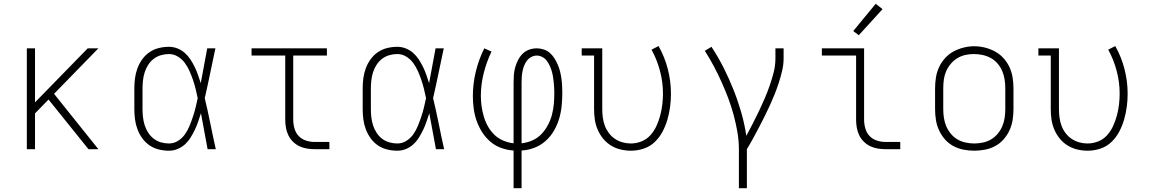

<svg xmlns="http://www.w3.org/2000/svg" viewBox="-20 -784 6040 1009"><path d="M121 0V-530H164V-246L441 -530H497L264 -291L497 0H445L424 -26L235 -261L164 -188V0Z M868 8Q841 8 814.5 1.5Q788 -5 766 -20Q744 -35 728 -57Q712 -79 702.5 -104.5Q693 -130 689.5 -156.5Q686 -183 686 -210V-320Q686 -347 689.5 -373.5Q693 -400 702.5 -425.5Q712 -451 728 -473Q744 -495 766 -510Q788 -525 814.5 -531.5Q841 -538 868 -538Q891 -538 912.5 -529.5Q934 -521 951 -506Q968 -491 980.5 -472Q993 -453 1003 -432.5Q1013 -412 1020.5 -390.5Q1028 -369 1035 -347Q1044 -393 1052 -438.5Q1060 -484 1069 -530H1112Q1098 -465 1084.5 -399Q1071 -333 1056 -268Q1072 -202 1085.5 -134.5Q1099 -67 1114 0H1071Q1062 -47 1053.5 -94.5Q1045 -142 1036 -189Q1029 -167 1021.5 -145Q1014 -123 1004 -102Q994 -81 981.5 -61Q969 -41 952 -25.5Q935 -10 913.5 -1Q892 8 868 8ZM868 -30Q894 -30 916 -44Q938 -58 952.5 -79Q967 -100 976.5 -123.5Q986 -147 994 -171Q1002 -195 1008 -219.5Q1014 -244 1019 -268Q1014 -293 1008 -317Q1002 -341 994 -364.5Q986 -388 976 -410.5Q966 -433 951.5 -453Q937 -473 915 -486.5Q893 -500 868 -500Q847 -500 826 -494Q805 -488 788 -475Q771 -462 759 -443.5Q747 -425 740.5 -404.5Q734 -384 731.5 -362.5Q729 -341 729 -320V-210Q729 -189 731.5 -167.5Q734 -146 740.5 -125.5Q747 -105 759 -86.5Q771 -68 788 -55Q805 -42 826 -36Q847 -30 868 -30Z M1633 0Q1613 0 1592 -3.5Q1571 -7 1552.5 -16Q1534 -25 1519 -40Q1504 -55 1495 -74Q1486 -93 1482.5 -113.5Q1479 -134 1479 -155V-492H1302V-530H1698V-492H1521V-155Q1521 -132 1527.5 -109Q1534 -86 1549.5 -69.5Q1565 -53 1587.5 -45.5Q1610 -38 1633 -38H1711V0Z M2068 8Q2041 8 2014.5 1.5Q1988 -5 1966 -20Q1944 -35 1928 -57Q1912 -79 1902.5 -104.5Q1893 -130 1889.5 -156.5Q1886 -183 1886 -210V-320Q1886 -347 1889.5 -373.5Q1893 -400 1902.5 -425.5Q1912 -451 1928 -473Q1944 -495 1966 -510Q1988 -525 2014.5 -531.5Q2041 -538 2068 -538Q2091 -538 2112.5 -529.5Q2134 -521 2151 -506Q2168 -491 2180.5 -472Q2193 -453 2203 -432.5Q2213 -412 2220.5 -390.5Q2228 -369 2235 -347Q2244 -393 2252 -438.5Q2260 -484 2269 -530H2312Q2298 -465 2284.5 -399Q2271 -333 2256 -268Q2272 -202 2285.5 -134.5Q2299 -67 2314 0H2271Q2262 -47 2253.5 -94.5Q2245 -142 2236 -189Q2229 -167 2221.5 -145Q2214 -123 2204 -102Q2194 -81 2181.5 -61Q2169 -41 2152 -25.5Q2135 -10 2113.5 -1Q2092 8 2068 8ZM2068 -30Q2094 -30 2116 -44Q2138 -58 2152.5 -79Q2167 -100 2176.5 -123.5Q2186 -147 2194 -171Q2202 -195 2208 -219.5Q2214 -244 2219 -268Q2214 -293 2208 -317Q2202 -341 2194 -364.5Q2186 -388 2176 -410.5Q2166 -433 2151.5 -453Q2137 -473 2115 -486.5Q2093 -500 2068 -500Q2047 -500 2026 -494Q2005 -488 1988 -475Q1971 -462 1959 -443.5Q1947 -425 1940.5 -404.5Q1934 -384 1931.5 -362.5Q1929 -341 1929 -320V-210Q1929 -189 1931.5 -167.5Q1934 -146 1940.5 -125.5Q1947 -105 1959 -86.5Q1971 -68 1988 -55Q2005 -42 2026 -36Q2047 -30 2068 -30Z M2679 205V7Q2646 5 2614 -6.5Q2582 -18 2557 -39.5Q2532 -61 2514 -89Q2496 -117 2485 -148.5Q2474 -180 2469.5 -213Q2465 -246 2465 -279Q2465 -344 2480.5 -408Q2496 -472 2525 -530L2563 -513Q2537 -459 2522 -399.5Q2507 -340 2507 -280Q2507 -252 2511 -224.5Q2515 -197 2523 -170Q2531 -143 2545 -118.5Q2559 -94 2579 -75Q2599 -56 2625 -45Q2651 -34 2679 -31V-350Q2679 -370 2680.5 -390.5Q2682 -411 2687.5 -430.5Q2693 -450 2702.5 -468.5Q2712 -487 2726.5 -501.5Q2741 -516 2760.5 -523Q2780 -530 2801 -530Q2819 -530 2837.5 -524Q2856 -518 2870 -505.5Q2884 -493 2894 -477Q2904 -461 2911.5 -443.5Q2919 -426 2923.5 -407.5Q2928 -389 2930.5 -370.5Q2933 -352 2934 -333Q2935 -314 2935 -295Q2935 -261 2931.5 -226.5Q2928 -192 2918 -159Q2908 -126 2890.5 -96Q2873 -66 2847 -43Q2821 -20 2788.5 -7.5Q2756 5 2721 7V205ZM2721 -31Q2750 -34 2777.5 -46Q2805 -58 2825 -79Q2845 -100 2859 -126Q2873 -152 2880.5 -180.5Q2888 -209 2890.5 -238Q2893 -267 2893 -296Q2893 -311 2892 -326Q2891 -341 2889.5 -355.5Q2888 -370 2885.5 -384.5Q2883 -399 2878.5 -413.5Q2874 -428 2867.5 -441.5Q2861 -455 2852 -466.5Q2843 -478 2829 -485Q2815 -492 2801 -492Q2786 -492 2772 -484.5Q2758 -477 2749 -465Q2740 -453 2734.5 -439Q2729 -425 2726 -410Q2723 -395 2722 -380Q2721 -365 2721 -350Z M3296 8Q3268 8 3241 1.5Q3214 -5 3190.5 -19.5Q3167 -34 3149.5 -55.5Q3132 -77 3121 -102.5Q3110 -128 3106 -155Q3102 -182 3102 -210V-492H3037V-530H3145V-210Q3145 -188 3148 -166Q3151 -144 3158.5 -123.5Q3166 -103 3179.5 -85Q3193 -67 3211.5 -54.5Q3230 -42 3251.5 -36Q3273 -30 3295 -30Q3324 -30 3351.5 -41Q3379 -52 3398.5 -74Q3418 -96 3430 -122.5Q3442 -149 3449.5 -177Q3457 -205 3460.5 -234Q3464 -263 3464 -292Q3464 -352 3448.5 -411Q3433 -470 3404 -523L3441 -542Q3473 -485 3489.5 -421Q3506 -357 3506 -291Q3506 -257 3501.5 -223Q3497 -189 3487.5 -156Q3478 -123 3462 -92.5Q3446 -62 3421 -38Q3396 -14 3363 -3Q3330 8 3296 8Z M3863 205V0Q3863 -46 3855 -91.5Q3847 -137 3835 -181.5Q3823 -226 3806.5 -269.5Q3790 -313 3771 -355Q3752 -397 3730.5 -437.5Q3709 -478 3684 -517L3719 -538Q3754 -485 3782.5 -428.5Q3811 -372 3834.5 -313Q3858 -254 3875.5 -193Q3893 -132 3902 -70Q3919 -102 3936 -134.5Q3953 -167 3968.5 -200Q3984 -233 3998.5 -266.5Q4013 -300 4025 -334.5Q4037 -369 4046 -404.5Q4055 -440 4055 -477V-530H4098V-477Q4098 -445 4090.5 -413Q4083 -381 4073 -350Q4063 -319 4051 -289Q4039 -259 4025.5 -229.5Q4012 -200 3997.5 -171Q3983 -142 3968 -113.5Q3953 -85 3937.5 -56.5Q3922 -28 3905 0V205Z M4633 0Q4613 0 4592 -3.5Q4571 -7 4552.5 -16Q4534 -25 4519 -40Q4504 -55 4495 -74Q4486 -93 4482.5 -113.5Q4479 -134 4479 -155V-492H4299V-530H4521V-155Q4521 -132 4527.5 -109Q4534 -86 4549.5 -69.5Q4565 -53 4587.5 -45.5Q4610 -38 4633 -38H4711V0ZM4493 -599 4464 -621 4582 -764 4618 -736Z M5100 8Q5072 8 5043.5 2.5Q5015 -3 4990 -16.5Q4965 -30 4946 -51.5Q4927 -73 4915 -99Q4903 -125 4898.5 -153.5Q4894 -182 4894 -210V-320Q4894 -348 4898.5 -376.5Q4903 -405 4915 -431Q4927 -457 4946.5 -478.5Q4966 -500 4991 -513.5Q5016 -527 5044 -534Q5072 -541 5100 -541Q5128 -541 5156 -534Q5184 -527 5209 -513.5Q5234 -500 5253.5 -478.5Q5273 -457 5285 -431Q5297 -405 5301.5 -376.5Q5306 -348 5306 -320V-210Q5306 -182 5301.5 -153.5Q5297 -125 5285 -99Q5273 -73 5254 -51.5Q5235 -30 5210 -16.5Q5185 -3 5156.5 2.5Q5128 8 5100 8ZM5100 -30Q5123 -30 5146 -35Q5169 -40 5188.5 -51.5Q5208 -63 5223 -81Q5238 -99 5247 -120Q5256 -141 5259.5 -164Q5263 -187 5263 -210V-320Q5263 -343 5259.5 -366Q5256 -389 5247 -410.5Q5238 -432 5222.5 -450Q5207 -468 5187 -479Q5167 -490 5144 -495Q5121 -500 5098 -500Q5075 -500 5052.5 -495Q5030 -490 5010.5 -478Q4991 -466 4976 -448Q4961 -430 4952 -409Q4943 -388 4940 -365.5Q4937 -343 4937 -320V-210Q4937 -187 4940.5 -164Q4944 -141 4953 -120Q4962 -99 4977 -81Q4992 -63 5011.5 -51.5Q5031 -40 5054 -35Q5077 -30 5100 -30Z M5696 8Q5668 8 5641 1.5Q5614 -5 5590.5 -19.5Q5567 -34 5549.5 -55.5Q5532 -77 5521 -102.5Q5510 -128 5506 -155Q5502 -182 5502 -210V-492H5437V-530H5545V-210Q5545 -188 5548 -166Q5551 -144 5558.5 -123.5Q5566 -103 5579.5 -85Q5593 -67 5611.5 -54.5Q5630 -42 5651.5 -36Q5673 -30 5695 -30Q5724 -30 5751.5 -41Q5779 -52 5798.5 -74Q5818 -96 5830 -122.5Q5842 -149 5849.5 -177Q5857 -205 5860.5 -234Q5864 -263 5864 -292Q5864 -352 5848.5 -411Q5833 -470 5804 -523L5841 -542Q5873 -485 5889.5 -421Q5906 -357 5906 -291Q5906 -257 5901.5 -223Q5897 -189 5887.5 -156Q5878 -123 5862 -92.5Q5846 -62 5821 -38Q5796 -14 5763 -3Q5730 8 5696 8Z"/></svg>

Font: Iosevka Slab XLtEx
Style: Regular
Weight: 200
Width: 7
Monospace: yes
Designer: Belleve Invis
Foundry: Belleve Invis
Version: Version 11.1.0; ttfautohint (v1.8.3)